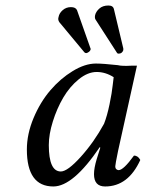

<svg xmlns="http://www.w3.org/2000/svg" viewBox="-20 -671 532 701"><path d="M359.9 -219.2Q371.1 -247.6 379.9 -290Q388.7 -332.5 391.6 -360.8L395 -389.2Q365.2 -408.2 333 -408.2Q300.3 -408.2 267.3 -381.3Q234.4 -354.5 210.9 -314.5Q187.5 -274.4 172.9 -227.5Q158.2 -180.7 158.2 -141.1Q158.2 -44.9 202.1 -44.9Q226.6 -44.9 274.9 -98.4Q323.2 -151.9 359.9 -219.2ZM410.2 -433.1Q424.8 -429.2 460 -431.2H480L411.1 -120.1Q400.9 -70.3 400.9 -64Q400.9 -56.2 405 -53Q409.2 -49.8 413.1 -49.8Q430.7 -49.8 469.2 -103Q483.4 -103 492.2 -86.9Q448.2 9.8 363.8 9.8Q323.2 9.8 323.2 -35.2Q323.2 -57.1 333 -89.8L346.2 -131.8L344.2 -133.8Q247.1 9.8 174.8 9.8Q78.1 9.8 78.1 -125Q78.1 -181.6 102.5 -240Q127 -298.3 163.8 -341.3Q200.7 -384.3 245.6 -411.6Q290.5 -439 330.1 -439Q356.4 -439 410.2 -433.1ZM238.8 -645Q256.3 -645 261.2 -633.8L310.1 -495.1Q311 -494.1 311 -491.2Q309.6 -484.9 303.7 -481Q297.9 -477.1 294.9 -477.1Q291 -477.1 288.1 -480L196.8 -589.8Q190.4 -599.1 193.8 -608.9Q196.3 -623 209 -634Q221.7 -645 238.8 -645ZM376 -650.9Q393.1 -650.9 396 -637.2L430.2 -494.1V-487.8Q425.8 -475.1 413.1 -475.1Q408.7 -475.1 407.2 -478L329.1 -599.1Q325.2 -604.5 327.1 -615.2Q330.1 -628.4 342.5 -639.6Q355 -650.9 376 -650.9Z"/></svg>

Font: Common Serif News
Style: Italic
Weight: 450
Italic angle: -12°
Designer: Philipp H. Poll, Khaled Hosny
Foundry: Stefan Peev, Context Ltd.
Version: Version 1.026